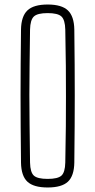

<svg xmlns="http://www.w3.org/2000/svg" viewBox="-20 -825 420 850"><path d="M191 5Q129 5 101.5 -20.5Q74 -46 73 -105Q72 -191 71.5 -263.5Q71 -336 71 -403.5Q71 -471 71.5 -541.5Q72 -612 73 -694Q74 -753 101.5 -779Q129 -805 191 -805Q253 -805 280.5 -779Q308 -753 309 -694Q310 -612 310.5 -541.5Q311 -471 311 -403.5Q311 -336 310.5 -263.5Q310 -191 309 -105Q308 -46 280.5 -20.5Q253 5 191 5ZM191 -33Q236 -33 252 -47.5Q268 -62 269 -105Q271 -195 271.5 -265Q272 -335 272 -399Q272 -463 271.5 -533.5Q271 -604 269 -694Q268 -737 252 -752Q236 -767 191 -767Q146 -767 130 -752Q114 -737 113 -694Q112 -607 111 -538Q110 -469 110 -404.5Q110 -340 111 -268.5Q112 -197 113 -105Q114 -62 130 -47.5Q146 -33 191 -33Z"/></svg>

Font: Big Shoulders Text Thin
Style: Regular
Weight: 100
Designer: Patric King
Foundry: XO Type Co
Version: Version 1.000; ttfautohint (v1.8.2)